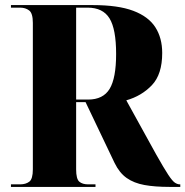

<svg xmlns="http://www.w3.org/2000/svg" viewBox="-20 -734 728 754"><path d="M23 0V-10H59Q81 -10 95 -20.5Q109 -31 109 -69V-644Q109 -682 94.5 -693Q80 -704 59 -704H23V-714H345Q444 -714 503.5 -691.5Q563 -669 590 -627Q617 -585 617 -526Q617 -442 576.5 -399.5Q536 -357 476 -340L593 -128Q624 -73 640.5 -48Q657 -23 667 -16.5Q677 -10 686 -10H688V0H646Q588 0 547 -7.5Q506 -15 477.5 -35Q449 -55 430 -94L316 -333H279V-69Q279 -31 291.5 -20.5Q304 -10 326 -10H355V0ZM326 -343Q385 -343 410.5 -385Q436 -427 436 -522Q436 -620 410 -662Q384 -704 324 -704H279V-343Z"/></svg>

Font: Noto Serif Display SemiCondensed ExtraBold
Style: Regular
Weight: 800
Width: 4
Designer: Monotype Design Team
Foundry: Monotype Imaging Inc.
Version: Version 2.009